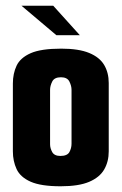

<svg xmlns="http://www.w3.org/2000/svg" viewBox="-20 -646 425 671"><path d="M192 5Q123 5 87 -11Q51 -27 38 -55Q25 -83 25 -117V-354Q25 -389 38 -416.5Q51 -444 87 -460Q123 -476 194 -476Q255 -476 291.5 -461Q328 -446 344 -419Q360 -392 360 -356V-117Q360 -81 344 -53.5Q328 -26 291.5 -10.5Q255 5 192 5ZM191 -101Q215 -101 222.5 -114.5Q230 -128 230 -144V-332Q230 -346 222.5 -361Q215 -376 193 -376Q170 -376 162.5 -361Q155 -346 155 -332V-142Q155 -128 162.5 -114.5Q170 -101 191 -101ZM177 -523 55 -626H166L259 -523Z"/></svg>

Font: Smooch Sans Thin ExtraBold
Style: Regular
Weight: 800
Version: Version 1.010